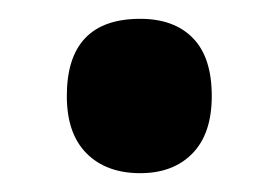

<svg xmlns="http://www.w3.org/2000/svg" viewBox="-20 -173 295 204"><path d="M51 -71Q51 -153 129 -153Q165 -153 185 -132.5Q205 -112 205 -71Q205 -31 184.5 -10Q164 11 129 11Q93 11 72 -10Q51 -31 51 -71Z"/></svg>

Font: Noto Sans Armenian ExtraCondensed
Style: Bold
Weight: 700
Width: 2
Designer: Monotype Design Team
Foundry: Monotype Imaging Inc.
Version: Version 2.008; ttfautohint (v1.8.4.7-5d5b)